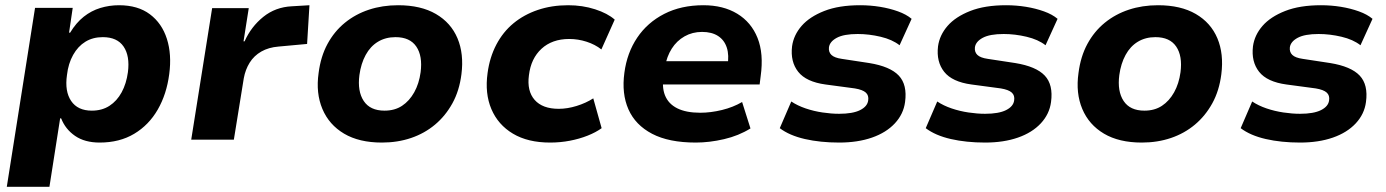

<svg xmlns="http://www.w3.org/2000/svg" viewBox="-20 -534 5297 734"><path d="M6 180 114 -504H258L244 -409H248Q271 -447 300 -470Q329 -493 363.5 -503.5Q398 -514 435 -514Q507 -514 553 -479.5Q599 -445 618 -385.5Q637 -326 627 -251Q617 -174 583 -115Q549 -56 493 -22.5Q437 11 361 11Q304 11 267 -14.5Q230 -40 214 -81L210 -82L169 180ZM331 -111Q370 -111 398.5 -129.5Q427 -148 445 -181Q463 -214 469 -258Q477 -320 452.5 -356Q428 -392 373 -392Q335 -392 306.5 -374.5Q278 -357 259.5 -324Q241 -291 236 -247Q227 -185 252 -148Q277 -111 331 -111Z M711 0 791 -503H931L911 -376H915Q940 -432 986.5 -469.5Q1033 -507 1096 -510L1163 -514L1154 -366L1045 -356Q1007 -353 979 -337Q951 -321 934.5 -294.5Q918 -268 912 -235L874 0Z M1440 11Q1353 11 1295.5 -23Q1238 -57 1212.5 -117.5Q1187 -178 1198 -255Q1206 -318 1232 -366Q1258 -414 1298.5 -447Q1339 -480 1390.5 -497Q1442 -514 1502 -514Q1589 -514 1646.5 -480.5Q1704 -447 1729 -387.5Q1754 -328 1744 -250Q1736 -187 1709.5 -139Q1683 -91 1643 -57.5Q1603 -24 1551.5 -6.5Q1500 11 1440 11ZM1450 -111Q1489 -111 1517 -129.5Q1545 -148 1563.5 -181Q1582 -214 1588 -258Q1596 -320 1571.5 -356Q1547 -392 1492 -392Q1454 -392 1425 -374.5Q1396 -357 1378 -324Q1360 -291 1354 -247Q1346 -185 1370.5 -148Q1395 -111 1450 -111Z M2083 11Q1998 11 1941 -23Q1884 -57 1858.5 -117Q1833 -177 1844 -255Q1852 -315 1877.5 -363.5Q1903 -412 1943 -445Q1983 -478 2036 -496Q2089 -514 2152 -514Q2207 -514 2255 -498.5Q2303 -483 2330 -459L2279 -345Q2255 -364 2222.5 -374.5Q2190 -385 2156 -385Q2123 -385 2096.5 -375.5Q2070 -366 2050 -347.5Q2030 -329 2018 -304Q2006 -279 2002 -246Q1994 -186 2024 -152Q2054 -118 2116 -118Q2149 -118 2184.5 -129Q2220 -140 2248 -158L2280 -44Q2258 -28 2226.5 -15.5Q2195 -3 2158.5 4Q2122 11 2083 11Z M2640 11Q2537 11 2473 -22.5Q2409 -56 2382.5 -116Q2356 -176 2367 -256Q2377 -332 2416 -390Q2455 -448 2519.5 -481Q2584 -514 2669 -514Q2745 -514 2798.5 -481.5Q2852 -449 2876 -389Q2900 -329 2888 -243L2884 -211H2489L2503 -300H2776L2761 -282Q2768 -323 2758.5 -352Q2749 -381 2725 -396.5Q2701 -412 2664 -412Q2627 -412 2597 -395Q2567 -378 2548 -348Q2529 -318 2522 -278L2518 -253Q2509 -203 2522 -170Q2535 -137 2569 -120Q2603 -103 2657 -103Q2697 -103 2740 -113.5Q2783 -124 2817 -144L2849 -43Q2804 -15 2748 -2Q2692 11 2640 11Z M3188 11Q3116 11 3057 -2.5Q2998 -16 2961 -44L3005 -146Q3029 -130 3060 -119.5Q3091 -109 3124.5 -104Q3158 -99 3188 -99Q3240 -99 3268 -113Q3296 -127 3299 -150Q3302 -169 3290 -180Q3278 -191 3248 -196L3136 -211Q3062 -221 3031.5 -259.5Q3001 -298 3008 -357Q3014 -400 3044.5 -435Q3075 -470 3131 -492Q3187 -514 3268 -514Q3307 -514 3344 -508Q3381 -502 3413 -490.5Q3445 -479 3465 -462L3419 -361Q3391 -383 3346.5 -393.5Q3302 -404 3259 -404Q3206 -404 3179 -389.5Q3152 -375 3149 -353Q3147 -335 3158.5 -324Q3170 -313 3198 -309L3303 -293Q3383 -280 3416 -245Q3449 -210 3440 -144Q3434 -98 3401 -62.5Q3368 -27 3313.5 -8Q3259 11 3188 11Z M3746 11Q3674 11 3615 -2.5Q3556 -16 3519 -44L3563 -146Q3587 -130 3618 -119.5Q3649 -109 3682.5 -104Q3716 -99 3746 -99Q3798 -99 3826 -113Q3854 -127 3857 -150Q3860 -169 3848 -180Q3836 -191 3806 -196L3694 -211Q3620 -221 3589.5 -259.5Q3559 -298 3566 -357Q3572 -400 3602.5 -435Q3633 -470 3689 -492Q3745 -514 3826 -514Q3865 -514 3902 -508Q3939 -502 3971 -490.5Q4003 -479 4023 -462L3977 -361Q3949 -383 3904.5 -393.5Q3860 -404 3817 -404Q3764 -404 3737 -389.5Q3710 -375 3707 -353Q3705 -335 3716.5 -324Q3728 -313 3756 -309L3861 -293Q3941 -280 3974 -245Q4007 -210 3998 -144Q3992 -98 3959 -62.5Q3926 -27 3871.5 -8Q3817 11 3746 11Z M4345 11Q4258 11 4200.5 -23Q4143 -57 4117.5 -117.5Q4092 -178 4103 -255Q4111 -318 4137 -366Q4163 -414 4203.5 -447Q4244 -480 4295.5 -497Q4347 -514 4407 -514Q4494 -514 4551.5 -480.5Q4609 -447 4634 -387.5Q4659 -328 4649 -250Q4641 -187 4614.5 -139Q4588 -91 4548 -57.5Q4508 -24 4456.5 -6.5Q4405 11 4345 11ZM4355 -111Q4394 -111 4422 -129.5Q4450 -148 4468.5 -181Q4487 -214 4493 -258Q4501 -320 4476.5 -356Q4452 -392 4397 -392Q4359 -392 4330 -374.5Q4301 -357 4283 -324Q4265 -291 4259 -247Q4251 -185 4275.5 -148Q4300 -111 4355 -111Z M4950 11Q4878 11 4819 -2.5Q4760 -16 4723 -44L4767 -146Q4791 -130 4822 -119.5Q4853 -109 4886.5 -104Q4920 -99 4950 -99Q5002 -99 5030 -113Q5058 -127 5061 -150Q5064 -169 5052 -180Q5040 -191 5010 -196L4898 -211Q4824 -221 4793.5 -259.5Q4763 -298 4770 -357Q4776 -400 4806.5 -435Q4837 -470 4893 -492Q4949 -514 5030 -514Q5069 -514 5106 -508Q5143 -502 5175 -490.5Q5207 -479 5227 -462L5181 -361Q5153 -383 5108.5 -393.5Q5064 -404 5021 -404Q4968 -404 4941 -389.5Q4914 -375 4911 -353Q4909 -335 4920.5 -324Q4932 -313 4960 -309L5065 -293Q5145 -280 5178 -245Q5211 -210 5202 -144Q5196 -98 5163 -62.5Q5130 -27 5075.5 -8Q5021 11 4950 11Z"/></svg>

Font: Nunito Sans 7pt ExtraBold
Style: Italic
Weight: 800
Italic angle: -9°
Designer: Vernon Adams
Foundry: Vernon Adams
Version: Version 3.101;gftools[0.9.27]